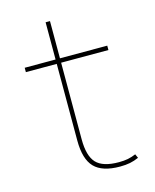

<svg xmlns="http://www.w3.org/2000/svg" viewBox="-107 -763 683 847"><g transform="rotate(-15 234.5 -340.0)"><path d="M336 10Q255 10 219 -27.5Q183 -65 183 -150V-500H42V-520H183V-690H203V-520H419V-500H203V-150Q203 -74 233 -42Q263 -10 336 -10Q360 -10 377.5 -13.5Q395 -17 414 -25L422 -7Q402 2 382 6Q362 10 336 10Z"/></g></svg>

Font: M PLUS 2 Thin
Style: Regular
Weight: 100
Designer: Coji Morishita
Foundry: UNDERFOREST DESIGN
Version: Version 1.001